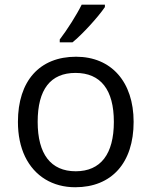

<svg xmlns="http://www.w3.org/2000/svg" viewBox="-20 -786 644 816"><path d="M233.9 -606V-618.2C265.1 -658.7 306.2 -723.6 327.1 -766.1H425.8V-755.9C397 -713.4 329.6 -639.6 288.1 -606ZM547.9 -268.1C547.9 -93.8 454.6 9.8 299.8 9.8C204.1 9.8 127 -36.6 86.4 -120.6C66.4 -162.6 56.2 -211.9 56.2 -268.1C56.2 -442.4 148.4 -544.9 303.2 -544.9C453.1 -544.9 547.9 -438 547.9 -268.1ZM140.1 -268.1C140.1 -131.3 195.8 -58.1 301.8 -58.1C407.7 -58.1 463.9 -130.9 463.9 -268.1C463.9 -404.3 408.2 -476.1 300.8 -476.1C194.8 -476.1 140.1 -406.2 140.1 -268.1Z"/></svg>

Font: OpenSansEmoji
Style: Regular
Weight: 400
Foundry: MorbZ
Version: Version 1.000;PS 001.000;hotconv 1.0.70;makeotf.lib2.5.58329